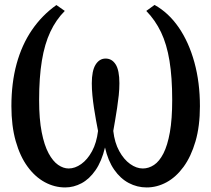

<svg xmlns="http://www.w3.org/2000/svg" viewBox="-20 -770 880 800"><path d="M251.5 11Q207 11 166.5 -11Q126 -33 94.8 -75.8Q63.5 -118.5 45.5 -182Q27.5 -245.5 27.5 -327.5Q27.5 -424.5 49.2 -504Q71 -583.5 113 -645Q155 -706.5 215 -749L250 -724.5Q213.5 -688 189.8 -637.5Q166 -587 154.5 -517.2Q143 -447.5 143 -352.5Q143 -273.5 153.8 -219Q164.5 -164.5 182.5 -131.2Q200.5 -98 222.2 -83Q244 -68 266 -68Q292.5 -68 318.5 -86.5Q344.5 -105 363.5 -140Q382.5 -175 388.5 -224.5Q384.5 -245 380 -269.5Q375.5 -294 371.5 -320.5Q367.5 -347 365 -373Q362.5 -399 362.5 -423Q362.5 -475 378.2 -500.5Q394 -526 420 -526Q446.5 -526 462 -501.5Q477.5 -477 477.5 -423Q477.5 -399 474.8 -373Q472 -347 468 -320.5Q464 -294 459.8 -269.5Q455.5 -245 452 -224.5Q457.5 -175.5 476.8 -140.5Q496 -105.5 522.2 -86.8Q548.5 -68 575 -68Q599.5 -68 621.8 -82.8Q644 -97.5 661 -130.8Q678 -164 687.8 -218.8Q697.5 -273.5 697.5 -353.5Q697.5 -448 686.2 -516.8Q675 -585.5 651 -635.8Q627 -686 589.5 -724.5L624 -749.5Q682.5 -717 724.8 -655.5Q767 -594 790 -510.2Q813 -426.5 813 -327.5Q813 -244 794.5 -180.8Q776 -117.5 744.8 -74.8Q713.5 -32 673.8 -10.5Q634 11 591 11Q551.5 11 516.5 -7.5Q481.5 -26 455.8 -63Q430 -100 417.5 -155.5Q403.5 -97.5 378 -60.8Q352.5 -24 319.8 -6.5Q287 11 251.5 11Z"/></svg>

Font: Merriweather 36pt
Style: Regular
Weight: 400
Designer: Eben Sorkin
Foundry: Eben Sorkin
Version: Version 2.100